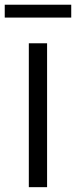

<svg xmlns="http://www.w3.org/2000/svg" viewBox="-46 -774 315 794"><path d="M73.2 0V-595H148.7V0ZM-26.4 -701.3V-754.5H248.6V-701.3Z"/></svg>

Font: Encode Sans SC Condensed Thin
Style: Regular
Weight: 100
Width: 3
Designer: Multiple Designers
Foundry: Impallari Type
Version: Version 3.002